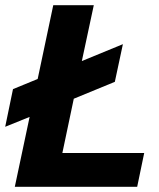

<svg xmlns="http://www.w3.org/2000/svg" viewBox="-24 -719 611 739"><path d="M90 -269 -4 -231 26 -376 121 -415 181 -699H337L291 -484L449 -549L418 -404L260 -339L216 -130H531L504 0H33Z"/></svg>

Font: Prompt SemiBold
Style: Italic
Weight: 600
Italic angle: -12°
Designer: Katatrad Team
Foundry: CadsonDemak
Version: Version 1.001